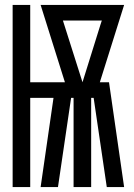

<svg xmlns="http://www.w3.org/2000/svg" viewBox="-20 -755 540 775"><path d="M31 0V-735H102V-423H242L144 -735H481L383 -423H420L481 0H411L358 -360H348V0H277V-360H267L214 0H144L196 -360H102V0ZM313 -423 386 -657 391 -672H234Z"/></svg>

Font: Iosevka Curly Medium
Style: Regular
Weight: 500
Monospace: yes
Designer: Belleve Invis
Foundry: Belleve Invis
Version: Version 22.1.2; ttfautohint (v1.8.4)